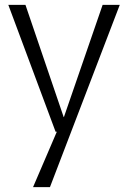

<svg xmlns="http://www.w3.org/2000/svg" viewBox="-20 -540 522 784"><path d="M14 -520H84L240 -62H241L399 -520H469L184 224H115L212 -2H207Z"/></svg>

Font: Murecho Light
Style: Regular
Weight: 300
Designer: Neil Summerour
Foundry: Positype
Version: Version 1.010; ttfautohint (v1.8.3)